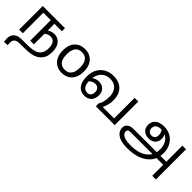

<svg xmlns="http://www.w3.org/2000/svg" viewBox="176 -1716 3186 3186"><g transform="rotate(45 1769.5 -122.5)"><path d="M557 -362Q608 -362 649.5 -336Q691 -310 716 -259Q741 -208 741 -134Q741 -44 715 8Q689 60 642 94Q610 117 568.5 131Q527 145 473 150.5Q419 156 347 156H272Q230 156 207 162Q184 168 167 179Q151 190 142 210Q133 230 133 263Q133 278 134 291.5Q135 305 136 317L54 321Q51 303 49 281.5Q47 260 47 243Q47 199 63 168.5Q79 138 104 119Q122 106 141.5 98.5Q161 91 186.5 87.5Q212 84 245 84H338Q420 84 471.5 77Q523 70 555 54.5Q587 39 610 14Q630 -8 642.5 -43.5Q655 -79 655 -131Q655 -183 641.5 -218Q628 -253 601.5 -271Q575 -289 536 -289Q508 -289 479.5 -276.5Q451 -264 430 -247L427 -322Q453 -338 485 -350Q517 -362 557 -362ZM88 0V-554H609V-482H434V0H348V-482H174V0Z M1340 -269Q1340 -180 1309.5 -117.5Q1279 -55 1223 -22.5Q1167 10 1090 10Q1019 10 963.5 -22.5Q908 -55 876 -117.5Q844 -180 844 -269Q844 -402 911 -474Q978 -546 1093 -546Q1166 -546 1221.5 -513.5Q1277 -481 1308.5 -419.5Q1340 -358 1340 -269ZM935 -269Q935 -206 951.5 -159.5Q968 -113 1003 -88Q1038 -63 1092 -63Q1146 -63 1181 -88Q1216 -113 1232.5 -159.5Q1249 -206 1249 -269Q1249 -333 1232 -378Q1215 -423 1180.5 -447.5Q1146 -472 1091 -472Q1009 -472 972 -418Q935 -364 935 -269Z M1623 12Q1570 12 1526 -14.5Q1482 -41 1456.5 -97Q1431 -153 1431 -243Q1431 -350 1473.5 -422Q1516 -494 1586 -530Q1656 -566 1738 -566Q1814 -566 1868.5 -543.5Q1923 -521 1957.5 -481.5Q1992 -442 2008.5 -390.5Q2025 -339 2025 -280Q2025 -216 2011 -166Q1997 -116 1977 -72H2244V-554H2330V0H1889L1885 -63Q1908 -98 1922.5 -149.5Q1937 -201 1937 -269Q1937 -340 1912 -390Q1887 -440 1841.5 -466Q1796 -492 1734 -492Q1664 -492 1614 -458.5Q1564 -425 1537 -367.5Q1510 -310 1510 -237Q1510 -170 1525.5 -130.5Q1541 -91 1567.5 -73.5Q1594 -56 1627 -56Q1653 -56 1672.5 -67.5Q1692 -79 1703 -101Q1714 -123 1714 -155Q1714 -205 1688 -231.5Q1662 -258 1621 -258Q1581 -258 1546 -237Q1511 -216 1482 -184L1467 -248Q1497 -283 1541.5 -305.5Q1586 -328 1635 -328Q1707 -328 1751.5 -284Q1796 -240 1796 -165Q1796 -110 1775 -70Q1754 -30 1715.5 -9Q1677 12 1623 12Z M2739 124Q2642 124 2577 100.5Q2512 77 2479.5 35.5Q2447 -6 2447 -60Q2447 -85 2458 -109Q2469 -133 2492 -149Q2505 -158 2520 -164Q2535 -170 2559.5 -173Q2584 -176 2624 -176H3371L3374 -104H2635Q2604 -104 2587.5 -103Q2571 -102 2563 -99Q2555 -96 2547 -90Q2532 -78 2532 -56Q2532 -7 2585 22Q2638 51 2745 51H2762Q2863 51 2935.5 27.5Q3008 4 3055.5 -37Q3103 -78 3127 -130L3131 -149Q3140 -174 3144 -199.5Q3148 -225 3148 -251Q3148 -309 3128 -361Q3108 -413 3066.5 -448.5Q3025 -484 2960 -494Q2947 -496 2935.5 -496.5Q2924 -497 2911 -497Q2880 -497 2854 -486Q2828 -475 2812.5 -453Q2797 -431 2797 -397Q2797 -360 2819.5 -334.5Q2842 -309 2883 -309Q2921 -309 2943.5 -332.5Q2966 -356 2966 -400Q2966 -433 2955.5 -459.5Q2945 -486 2919 -510L2976 -527Q2994 -512 3009.5 -492Q3025 -472 3034.5 -447.5Q3044 -423 3044 -396Q3044 -361 3033.5 -332.5Q3023 -304 3002 -283.5Q2981 -263 2950.5 -252Q2920 -241 2881 -241Q2836 -241 2799 -258Q2762 -275 2740 -309Q2718 -343 2718 -393Q2718 -455 2747 -493Q2776 -531 2822.5 -548.5Q2869 -566 2921 -566Q2998 -566 3056.5 -540Q3115 -514 3154.5 -469Q3194 -424 3214 -368Q3234 -312 3234 -252Q3234 -225 3231 -199.5Q3228 -174 3222 -150L3216 -128Q3188 -46 3122.5 10Q3057 66 2964.5 95Q2872 124 2760 124ZM3365 154V-554H3451V154Z"/></g></svg>

Font: tamil25
Style: Book
Weight: 400
Designer: Jelle Bosma - Monotype Design Team
Foundry: Monotype Imaging Inc.
Version: Version 2.003